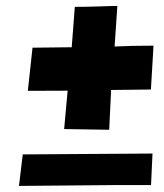

<svg xmlns="http://www.w3.org/2000/svg" viewBox="-20 -626 550 643"><path d="M382.3 -6.3 43.5 -3.4 56.2 -108.9 490.7 -111.8 485.8 -6.3ZM345.7 -191.4 194.8 -193.8 206.5 -322.3Q176.8 -321.8 73.2 -321.8L88.9 -466.3L220.2 -467.8L230.5 -603Q266.6 -603 313 -604.5L359.4 -606H373L363.8 -470.2Q417 -473.1 494.1 -473.1L485.4 -326.2L352.1 -324.7Z"/></svg>

Font: Seymour One
Style: Book
Weight: 400
Designer: vernon adams
Foundry: vernon adams
Version: Version 1.000; ttfautohint (v0.93) -l 8 -r 50 -G 200 -x 0 -w